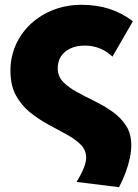

<svg xmlns="http://www.w3.org/2000/svg" viewBox="-20 -555 574 800"><path d="M476 225 299 203Q319 170.5 329 145Q339 119.5 339 102Q339 70 316.2 47.5Q293.5 25 257.5 5.2Q221.5 -14.5 181.2 -36.2Q141 -58 105 -87Q69 -116 46.2 -157.8Q23.5 -199.5 23.5 -260Q23.5 -318.5 46 -368.5Q68.5 -418.5 109 -456Q149.5 -493.5 203.5 -514.2Q257.5 -535 320.5 -535Q446 -535 533.5 -466L448.5 -319Q423 -343 394.2 -354Q365.5 -365 334.5 -365Q298.5 -365 273 -353Q247.5 -341 234 -319.8Q220.5 -298.5 220.5 -270Q220.5 -237.5 242.8 -214.2Q265 -191 299.8 -172Q334.5 -153 373.8 -133.8Q413 -114.5 447.8 -90.2Q482.5 -66 504.8 -32.2Q527 1.5 527 50Q527 74.5 521 103.5Q515 132.5 503.5 163.5Q492 194.5 476 225Z"/></svg>

Font: Geologica Cursive Black
Style: Regular
Weight: 900
Designer: Sindre Bremnes, Frode Helland
Foundry: Monokrom Skriftforlag AS
Version: Version 1.010;gftools[0.9.28]